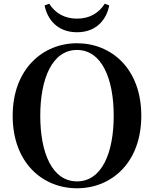

<svg xmlns="http://www.w3.org/2000/svg" viewBox="-20 -991 825 1030"><path d="M219 -962C234 -888 287 -818 393 -818C499 -818 552 -888 566 -962L542 -971C510 -921 461 -891 393 -891C326 -891 276 -921 244 -971ZM196 -370C196 -569 260 -723 393 -723C526 -723 590 -569 590 -370C590 -170 526 -18 393 -18C260 -18 196 -170 196 -370ZM393 -759C210 -759 48 -621 48 -370C48 -117 209 19 393 19C578 19 738 -118 738 -370C738 -623 577 -759 393 -759Z"/></svg>

Font: Noto Serif JP
Style: Bold
Weight: 700
Designer: Ryoko NISHIZUKA 西塚涼子 (kana & ideographs); Frank Grießhammer (Latin, Greek & Cyrillic); Wenlong ZHANG 张文龙 (bopomofo); San
Foundry: Adobe
Version: Version 2.001;hotconv 1.1.0;makeotfexe 2.6.0